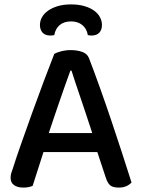

<svg xmlns="http://www.w3.org/2000/svg" viewBox="-20 -841 642 870"><path d="M421 -152H177L128 1Q119 5 109 7Q99 9 85 9Q60 9 44 -2Q28 -13 28 -35Q28 -46 31 -56.5Q34 -67 39 -80Q52 -122 75.5 -188.5Q99 -255 125.5 -329Q152 -403 179 -474.5Q206 -546 226 -597Q236 -603 257 -608.5Q278 -614 300 -614Q329 -614 352 -606Q375 -598 383 -578Q405 -521 431 -448.5Q457 -376 483 -299Q509 -222 533 -148Q557 -74 576 -14Q567 -4 552.5 2.5Q538 9 518 9Q491 9 479 -1.5Q467 -12 459 -37ZM299 -521Q289 -494 277 -460Q265 -426 252 -388.5Q239 -351 226 -312.5Q213 -274 201 -238H398Q385 -278 371.5 -318.5Q358 -359 345.5 -396Q333 -433 322 -465.5Q311 -498 304 -521ZM226 -682Q221 -681 217 -680.5Q213 -680 208 -680Q185 -680 173 -693Q161 -706 161 -728Q161 -746 170 -762.5Q179 -779 197 -792Q215 -805 241 -813Q267 -821 302 -821Q337 -821 363.5 -813Q390 -805 407.5 -792Q425 -779 433.5 -762Q442 -745 442 -728Q442 -706 430 -693Q418 -680 395 -680Q390 -680 386 -680.5Q382 -681 378 -682Q373 -711 353 -727.5Q333 -744 302 -744Q270 -744 250.5 -727.5Q231 -711 226 -682Z"/></svg>

Font: Baloo 2 Latin Medium
Style: Regular
Weight: 500
Designer: Sarang Kulkarni and Ek Type
Foundry: Ek Type
Version: Version 1.001